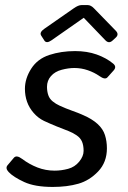

<svg xmlns="http://www.w3.org/2000/svg" viewBox="-20 -720 498 748"><path d="M140.6 -581.1Q132.3 -593.8 152.8 -607.9L267.1 -687.5Q285.2 -700.2 297.4 -700.2H321.8Q334 -700.2 346.2 -687.5L431.2 -600.1Q444.8 -585.9 430.7 -573.2L418.5 -562Q404.3 -548.8 390.6 -563L306.6 -650.4H305.7L180.7 -563Q161.1 -549.3 152.8 -562ZM13.7 -49.8Q-0.5 -64.9 9.8 -76.7L34.2 -105.5Q44.4 -117.2 65.9 -101.1Q93.8 -80.1 125.7 -67.6Q157.7 -55.2 192.9 -55.2Q219.2 -55.2 245.4 -62.3Q271.5 -69.3 288.6 -90.3Q305.7 -111.3 305.7 -132.3Q305.7 -153.3 299.6 -168Q293.5 -182.6 278.3 -192.9Q263.2 -203.1 248 -209Q227.5 -216.8 200.9 -227.5Q174.3 -238.3 151.4 -249Q128.9 -259.8 111.3 -279.8Q93.8 -299.8 85.4 -323.5Q77.1 -347.2 77.1 -374Q77.1 -414.1 101.6 -452.4Q126 -490.7 172.1 -505.9Q218.3 -521 272.5 -521Q319.3 -521 356.9 -507.6Q394.5 -494.1 420.9 -472.2Q435.5 -460 422.9 -445.8L398.4 -418.5Q389.2 -408.2 367.2 -423.8Q347.7 -437.5 322.3 -446.3Q296.9 -455.1 270 -455.1Q246.6 -455.1 220.5 -448.2Q194.3 -441.4 178.7 -423.8Q163.1 -406.2 163.1 -381.8Q163.1 -364.3 168 -349.6Q172.9 -335 185.3 -325Q197.8 -314.9 211.9 -308.6Q237.3 -296.9 261 -288.6Q284.7 -280.3 304.2 -271.5Q338.4 -256.8 359.9 -237.3Q381.3 -217.8 388.9 -193.8Q396.5 -169.9 396.5 -142.1Q396.5 -87.9 362.5 -52.2Q328.6 -16.6 285.2 -4.2Q241.7 8.3 185.5 8.3Q115.7 8.3 74 -11Q32.2 -30.3 13.7 -49.8Z"/></svg>

Font: Istok
Style: Italic
Weight: 500
Italic angle: -13°
Designer: Andrey V. Panov
Foundry: Andrey V. Panov
Version: Version 1.0.3